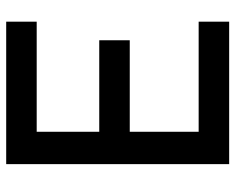

<svg xmlns="http://www.w3.org/2000/svg" viewBox="-90 -670 760 620"><g transform="rotate(-90 290.0 -360.0)"><path d="M70 0V-720H530V-621.5H174.5V-419.5H470V-321H174.5V-98.5H530V0Z"/></g></svg>

Font: Manrope KiralyPet SmBd KiralyPet
Style: Regular
Weight: 600
Designer: Mikhail Sharanda
Foundry: Mikhail Sharanda
Version: Version 4.502